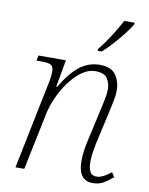

<svg xmlns="http://www.w3.org/2000/svg" viewBox="-87 -829 699 902"><g transform="rotate(10 263.0 -378.0)"><path d="M417 10Q348 10 348 -84Q348 -108 352.5 -138.5Q357 -169 366 -205L393 -326Q395 -334 399.5 -354.5Q404 -375 408 -397Q412 -419 412 -435Q412 -463 398 -486.5Q384 -510 339 -510Q307 -510 276 -488Q245 -466 218.5 -430Q192 -394 172.5 -351Q153 -308 145 -265L90 0H48L135 -426Q137 -436 138.5 -448.5Q140 -461 140 -472Q140 -497 127.5 -504Q115 -511 77 -511H58L64 -536H194L171 -406H175Q218 -479 261 -511Q304 -543 355 -543Q410 -543 432 -511.5Q454 -480 454 -437Q454 -414 447.5 -384.5Q441 -355 436 -330L407 -201Q400 -172 395 -141.5Q390 -111 390 -87Q390 -57 399 -40Q408 -23 429 -23Q459 -23 499 -56L513 -35Q491 -16 469.5 -3Q448 10 417 10ZM333 -606 334 -615Q359 -646 385 -686Q411 -726 432 -766H482L481 -758Q468 -736 446.5 -708.5Q425 -681 400.5 -654Q376 -627 353 -606Z"/></g></svg>

Font: Noto Serif ExtraLight
Style: Italic
Weight: 200
Italic angle: -12°
Designer: Monotype Design Team
Foundry: Monotype Imaging Inc.
Version: Version 2.014; ttfautohint (v1.8.4.7-5d5b)